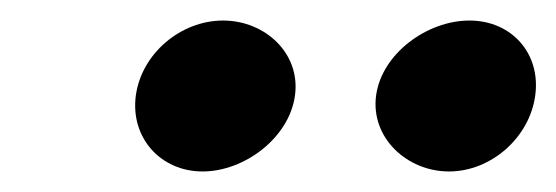

<svg xmlns="http://www.w3.org/2000/svg" viewBox="-20 -665 542 187"><path d="M417.3 -498C458.3 -498 495.8 -531 501.3 -572C506.9 -613 478.2 -645 437.2 -645C396.2 -645 351.9 -613 346.3 -572C340.8 -531 376.3 -498 417.3 -498ZM177.3 -498C218.3 -498 261.8 -531 267.3 -572C272.9 -613 238.2 -645 197.2 -645C156.2 -645 117.9 -613 112.3 -572C106.8 -531 136.3 -498 177.3 -498Z"/></svg>

Font: Charger
Style: ExBdIt
Weight: 400
Designer: Jasper
Foundry: Cannot Into Space Fonts
Version: Version 0.99